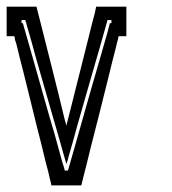

<svg xmlns="http://www.w3.org/2000/svg" viewBox="-20 -859 519 578"><path d="M269.5 -838.9Q269.5 -838.9 299.8 -838.9Q330.1 -838.9 360.4 -838.9Q360.4 -838.9 360.4 -809.6Q360.4 -779.3 360.4 -750Q360.4 -750 352.5 -750Q344.7 -750 336.9 -750Q336.9 -750 335 -740.2Q332 -730.5 328.1 -712.9Q319.3 -679.7 306.6 -627Q293 -573.2 278.3 -513.7Q265.6 -463.9 252.9 -414.1Q241.2 -365.2 230.5 -324.2Q229.5 -318.4 227.5 -312.5Q226.6 -306.6 224.6 -300.8Q224.6 -300.8 211.9 -300.8Q205.1 -300.8 195.3 -300.8Q165 -300.8 134.8 -300.8Q134.8 -300.8 132.8 -310.5Q129.9 -320.3 126 -338.9Q117.2 -371.1 104.5 -424.8Q90.8 -477.5 76.2 -538.1Q63.5 -587.9 51.8 -636.7Q39.1 -685.5 29.3 -726.6Q27.3 -732.4 25.4 -738.3Q24.4 -744.1 23.4 -750Q23.4 -750 15.6 -750Q7.8 -750 0 -750Q0 -750 0 -762.7Q0 -769.5 0 -779.3Q0 -793.9 0 -808.6Q0 -824.2 0 -838.9Q0 -838.9 30.3 -838.9Q59.6 -838.9 89.8 -838.9Q89.8 -838.9 104.5 -781.2Q119.1 -723.6 137.7 -649.4Q147.5 -610.4 157.2 -571.3Q167 -531.2 174.8 -499Q176.8 -493.2 177.7 -489.3Q178.7 -484.4 179.7 -480.5Q179.7 -480.5 194.3 -538.1Q209 -595.7 227.5 -669.9Q237.3 -709 247.1 -748Q256.8 -788.1 265.6 -820.3Q266.6 -825.2 267.6 -830.1Q268.6 -835 269.5 -838.9ZM179.7 -365.2Q179.7 -365.2 160.2 -434.6Q139.6 -504.9 114.3 -593.8Q100.6 -641.6 86.9 -689.5Q74.2 -737.3 62.5 -776.4Q60.5 -782.2 59.6 -788.1Q57.6 -793.9 55.7 -798.8Q55.7 -798.8 52.7 -798.8Q48.8 -798.8 44.9 -798.8Q44.9 -798.8 44.9 -797.9Q44.9 -796.9 44.9 -795.9Q44.9 -792 44.9 -789.1Q44.9 -789.1 45.9 -789.1Q47.9 -789.1 48.8 -789.1Q48.8 -789.1 69.3 -717.8Q89.8 -646.5 115.2 -555.7Q128.9 -506.8 143.6 -458Q157.2 -409.2 168 -369.1Q169.9 -363.3 171.9 -357.4Q173.8 -351.6 174.8 -345.7Q174.8 -345.7 176.8 -345.7Q176.8 -345.7 178.7 -345.7Q181.6 -345.7 184.6 -345.7Q184.6 -345.7 205.1 -417Q225.6 -488.3 251 -579.1Q265.6 -627.9 279.3 -676.8Q293 -725.6 304.7 -765.6Q305.7 -771.5 307.6 -777.3Q309.6 -783.2 310.5 -789.1Q310.5 -789.1 312.5 -789.1Q313.5 -789.1 315.4 -789.1Q315.4 -789.1 315.4 -792Q315.4 -795.9 315.4 -798.8Q315.4 -798.8 311.5 -798.8Q307.6 -798.8 303.7 -798.8Q303.7 -798.8 284.2 -729.5Q263.7 -659.2 238.3 -570.3Q224.6 -522.5 210.9 -474.6Q198.2 -426.8 186.5 -387.7Q184.6 -381.8 183.6 -376Q181.6 -370.1 179.7 -365.2Z"/></svg>

Font: Reach
Style: Inline
Weight: 400
Designer: Billy Harris
Version: Version 1.0